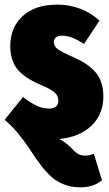

<svg xmlns="http://www.w3.org/2000/svg" viewBox="-35 -574 463 819"><path d="M328.1 89.8Q345.7 89.8 365.2 82L399.9 194.8Q364.3 225.1 308.1 225.1Q270 225.1 238.5 212.9Q207 200.7 185.5 181.4Q164.1 162.1 141.8 133.8Q119.6 105.5 102.5 78.4Q85.4 51.3 60.5 18.3Q35.6 -14.6 11.2 -39.1Q-10.7 -58.6 -15.1 -63L63 -160.2Q93.3 -136.7 119.6 -123.8Q146 -110.8 175.8 -110.8Q194.3 -110.8 204.1 -119.9Q213.9 -128.9 213.9 -144Q213.9 -165 198.7 -179Q183.6 -192.9 134.8 -213.9Q67.4 -242.7 38.1 -280.3Q8.8 -317.9 8.8 -377.9Q8.8 -456.1 61.3 -505.1Q113.8 -554.2 210 -554.2Q262.7 -554.2 309.3 -535.9Q356 -517.6 389.2 -485.8L323.2 -386.2Q271 -421.9 230 -421.9Q194.8 -421.9 194.8 -393.1Q194.8 -377 210.4 -365Q226.1 -353 282.2 -328.1Q345.2 -300.3 375.5 -262.2Q405.8 -224.1 405.8 -162.1Q405.8 -86.4 355.2 -37.8Q304.7 10.7 217.8 19Q237.8 29.3 254.2 43.5Q270.5 57.6 278.6 66.9Q286.6 76.2 299.1 83Q311.5 89.8 328.1 89.8Z"/></svg>

Font: Fira Sans Compressed Heavy
Style: Regular
Weight: 900
Width: 1
Designer: Carrois Corporate & Edenspiekermann AG
Foundry: Carrois Corporate GbR & Edenspiekermann AG
Version: Version 4.203;PS 004.203;hotconv 1.0.88;makeotf.lib2.5.64775